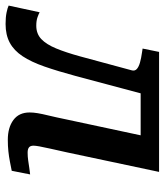

<svg xmlns="http://www.w3.org/2000/svg" viewBox="16 -607 590 688"><g transform="rotate(90 311.0 -263.0)"><path d="M169 -255Q155 -204 140.5 -169Q126 -134 107 -116Q88 -98 59 -98Q41 -98 28.5 -102.5Q16 -107 11 -110L-13 1Q-5 5 12 8.5Q29 12 53 12Q92 12 120 -3Q148 -18 168.5 -49Q189 -80 205.5 -127.5Q222 -175 239 -238L319 -538H153L141 -479L154 -477Q176 -474 191.5 -469.5Q207 -465 214.5 -458Q222 -451 219 -440ZM269 -472H483L499 -538H283ZM489 -88Q489 -95 491.5 -109Q494 -123 499.5 -147.5Q505 -172 513 -208L583 -538H466L395 -206Q387 -167 381 -142.5Q375 -118 372.5 -102.5Q370 -87 370 -74Q370 -36 397 -16Q424 4 468 4Q490 4 509 2Q528 0 546 -3.5Q564 -7 579 -10L592 -76Q582 -75 569 -73Q556 -71 542 -69Q528 -67 514 -67Q501 -67 495 -72Q489 -77 489 -88Z"/></g></svg>

Font: Roboto Serif Medium
Style: Italic
Weight: 500
Italic angle: -10°
Designer: Greg Gazdowicz
Foundry: Commercial Type
Version: Version 1.008